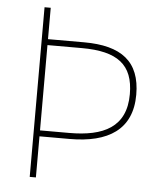

<svg xmlns="http://www.w3.org/2000/svg" viewBox="-52 -759 676 805"><g transform="rotate(5 286.5 -357.0)"><path d="M518 -382C518 -522 438 -582 281 -582H129V-714H103V0H129V-173H256C418 -173 518 -235 518 -382ZM252 -198H129V-557H274C424 -557 491 -506 491 -382C491 -243 396 -198 252 -198Z"/></g></svg>

Font: Noto Sans Arabic Thin
Style: Regular
Weight: 100
Designer: Monotype Design Team, Nadine Chahine, Nizar Qandah and Khaled Hosny
Foundry: Monotype Imaging Inc.
Version: Version 2.012